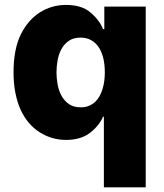

<svg xmlns="http://www.w3.org/2000/svg" viewBox="-20 -573 680 797"><path d="M36.2 -272.4Q36.2 -369.3 66.8 -430.8Q82 -461.6 102.5 -484.6Q122.9 -507.5 147 -522.5Q171.2 -537.6 198.2 -545.1Q225.1 -552.6 253.6 -552.6Q318.9 -552.6 355.5 -521.3Q392.4 -490.1 407.7 -452.1H413V-545.5H584.9V204.5H411.2V-88.4H407.7Q391.3 -50.8 353.7 -21.7Q315.7 7.8 254.3 7.8Q224.1 7.8 196.9 -0.2Q169.7 -8.2 144.9 -23.8Q120 -39.4 100 -62.9Q79.9 -86.3 65.7 -117.4Q51.5 -148.4 43.9 -187.3Q36.2 -226.2 36.2 -272.4ZM314.6 -127.5Q334.2 -127.5 349.3 -133.7Q364.3 -139.9 375.5 -150.7Q386.7 -161.6 394.4 -176Q402 -190.3 406.6 -206.5Q411.2 -222.7 413.2 -239.7Q415.1 -256.7 415.1 -272.7Q415.1 -306.5 408.4 -333.1Q401.6 -359.7 388.7 -378.4Q375.7 -397 357.1 -407Q338.4 -416.9 314.6 -416.9Q285.2 -416.9 265.8 -403.6Q246.4 -390.3 235.1 -369.3Q223.7 -348.4 219.1 -322.8Q214.5 -297.2 214.5 -272.7Q214.5 -248.6 219.1 -222.8Q223.7 -197.1 235.1 -176Q246.4 -154.8 265.8 -141.2Q285.2 -127.5 314.6 -127.5Z"/></svg>

Font: Inter P Extra Bold
Style: Regular
Weight: 800
Designer: Rasmus Andersson
Foundry: rsms
Version: Version 3.018;git-588b23468